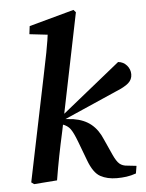

<svg xmlns="http://www.w3.org/2000/svg" viewBox="-50 -711 580 764"><g transform="rotate(-5 239.5 -329.0)"><path d="M45 -1 130 -413Q140 -460 149.5 -509Q159 -558 165 -607L202 -576L89 -589L93 -621L272 -670L281 -660L186 -195Q174 -141 165 -95Q156 -49 148 0L56 7ZM463 0Q443 7 424.5 9.5Q406 12 386 12Q348 12 320.5 -3Q293 -18 274 -69L245 -146Q231 -183 220 -198Q209 -213 188 -220L175 -224L173 -240L431 -448Q452 -446 465.5 -430.5Q479 -415 479 -395Q479 -374 463 -360Q447 -346 412 -332L191 -235L194 -241L234 -237Q277 -230 304.5 -207.5Q332 -185 348 -146L376 -84Q389 -55 401 -45Q413 -35 432 -34L468 -30Z"/></g></svg>

Font: Lisu Bosa ExtraBold
Style: Italic
Weight: 800
Italic angle: -19°
Designer: David Morse, Annie Olsen, Victor Gaultney, Frank Grießhammer (Latin)
Foundry: SIL International
Version: Version 2.000